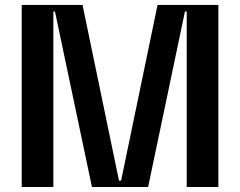

<svg xmlns="http://www.w3.org/2000/svg" viewBox="-20 -747 958 767"><path d="M66.8 -727.3H309.7L455.3 -25.6H463.8L609.4 -727.3H852.3V0H725.9V-701H718.8L571.7 0H347.3L199.6 -701H193.2V0H66.8Z"/></svg>

Font: Riot Sans
Style: Regular
Weight: 400
Designer: Rasmus Andersson
Foundry: rsms
Version: Version 3.005